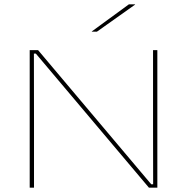

<svg xmlns="http://www.w3.org/2000/svg" viewBox="-20 -872 869 892"><path d="M157 -639 682.5 -16H691.5L691 -293V-639H711V0H672L146.5 -623H137.5L138 -304.5V0H118V-639ZM579 -852H607.5V-850.5L430.5 -725H406.5V-726Z"/></svg>

Font: Anek Latin Expanded Thin
Style: Regular
Weight: 250
Width: 7
Designer: Yesha Goshar
Foundry: Ek Type
Version: Version 1.003